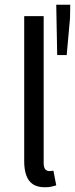

<svg xmlns="http://www.w3.org/2000/svg" viewBox="-20 -780 316 809"><path d="M169 9Q138 9 119 -3.5Q100 -16 91 -40.5Q82 -65 82 -100V-712H164V-94Q164 -74 171 -66.5Q178 -59 188 -59Q192 -59 195.5 -59.5Q199 -60 205 -61L217 1Q208 4 196.5 6.5Q185 9 169 9ZM221 -548 217 -760H276L275 -703L261 -548Z"/></svg>

Font: Source Sans 3 ExtraLight
Style: Regular
Weight: 400
Version: Version 3.052;hotconv 1.1.0;makeotfexe 2.6.0